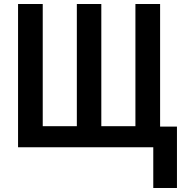

<svg xmlns="http://www.w3.org/2000/svg" viewBox="-20 -734 921 957"><path d="M862 -103V203H744V0H70V-714H193V-105H363V-714H485V-105H655V-714H778V-103Z"/></svg>

Font: Avrile Sans Condensed SemiBold
Style: Regular
Weight: 600
Width: 3
Designer: Monotype Design Team
Foundry: Monotype Imaging Inc.
Version: Version 2.001;September 10, 2019;FontCreator 11.5.0.2425 64-